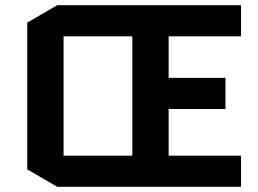

<svg xmlns="http://www.w3.org/2000/svg" viewBox="-20 -720 994 740"><path d="M630 -300V-120H909V0H201L85 -67V-633L201 -700H909V-580H630V-420H849V-300ZM225 -580V-120H490V-580Z"/></svg>

Font: Quantico
Style: Bold
Weight: 700
Designer: Matt Desmond
Foundry: MADtype
Version: Version 2.002